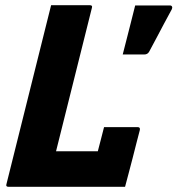

<svg xmlns="http://www.w3.org/2000/svg" viewBox="-20 -720 684 740"><path d="M13 0Q1 0 5 -11Q42 -158 78.5 -305.5Q115 -453 152 -600Q158 -625 164.5 -650Q171 -675 177 -700H326Q338 -700 334 -689L196 -137H357Q363 -159 370 -187Q377 -215 381 -230H511Q521 -230 519 -219Q514 -200 506.5 -171Q499 -142 491 -110Q483 -78 475 -49Q467 -20 462 0ZM635 -699Q641 -699 643 -694.5Q645 -690 642 -684Q623 -649 611 -626.5Q599 -604 587 -581Q575 -558 555 -521Q549 -510 536 -510H453Q463 -549 470 -576.5Q477 -604 484 -631.5Q491 -659 501 -699Z"/></svg>

Font: Recursive Mn Lnr St XBd
Style: Italic
Weight: 800
Italic angle: -15°
Monospace: yes
Version: Version 1.079;hotconv 1.0.112;makeotfexe 2.5.65598; ttfautoh